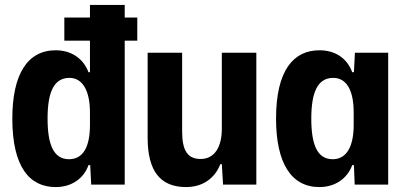

<svg xmlns="http://www.w3.org/2000/svg" viewBox="-20 -749 1645 779"><path d="M206 10C271 10 320 -25 339 -79H346L350 0H486V-584H537V-678H486V-729H345V-678H241V-584H345V-456H339C319 -510 271 -545 206 -545C91 -545 30 -447 30 -268C30 -71 100 10 206 10ZM260 -103C197 -103 173 -163 173 -268C173 -378 200 -433 262 -433C315 -433 345 -381 345 -293V-242C345 -151 316 -103 260 -103Z M735 10C801 10 851 -24 874 -83H880L885 0H1020V-535H880V-226C880 -155 852 -104 794 -104C742 -104 719 -137 719 -215V-535H579V-190C579 -54 631 10 735 10Z M1276 10C1339 10 1389 -24 1409 -79H1416L1419 0H1555V-535H1420L1416 -456H1409C1389 -511 1342 -545 1276 -545C1171 -545 1100 -464 1100 -268C1100 -88 1161 10 1276 10ZM1330 -103C1269 -103 1243 -158 1243 -268C1243 -373 1268 -433 1332 -433C1384 -433 1415 -386 1415 -293V-242C1415 -156 1387 -103 1330 -103Z"/></svg>

Font: Mona Sans SemiCondensed
Style: Bold
Weight: 700
Width: 4
Designer: Deni Anggara
Foundry: GitHub
Version: Version 2.000